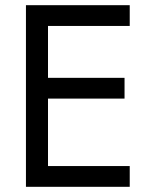

<svg xmlns="http://www.w3.org/2000/svg" viewBox="-20 -720 590 740"><path d="M80 -700H480V-620H165V-420H460V-340H165V-80H480V0H80Z"/></svg>

Font: Jost
Style: Regular
Weight: 400
Version: Version 3.500